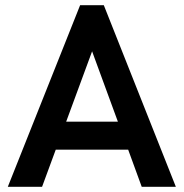

<svg xmlns="http://www.w3.org/2000/svg" viewBox="-20 -717 706 737"><path d="M655 0H524L472 -142.5H194L141.5 0H10L287.5 -697H378.5ZM432.5 -250 333.5 -520 234 -250Z"/></svg>

Font: Acari Sans Neue
Style: Bold
Weight: 700
Designer: Alfredo Marco Pradil (font), Cristiano Sobral (main changes)
Foundry: Hanken Design Co. (font), Cristiano Sobral (main changes)
Version: Version 2.459;March 19, 2022;FontCreator 14.0.0.2808 64-bit;